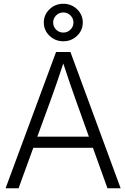

<svg xmlns="http://www.w3.org/2000/svg" viewBox="-20 -1005 674 1025"><path d="M9.8 0 279.3 -727.5H356L624 0H553.7L476.1 -215.8H157.7L79.1 0ZM179.2 -275.4H454.6L381.3 -480Q367.7 -517.6 352.8 -561.5Q337.9 -605.5 317.9 -666Q297.9 -605.5 282.7 -561.5Q267.6 -517.6 253.9 -480ZM317.9 -784.7Q274.9 -784.7 244.4 -814Q213.9 -843.3 213.9 -884.8Q213.9 -926.3 244.4 -955.6Q274.9 -984.9 317.9 -984.9Q361.3 -984.9 391.6 -955.6Q421.9 -926.3 421.9 -884.8Q421.9 -843.3 391.6 -814Q361.3 -784.7 317.9 -784.7ZM317.9 -831.1Q340.3 -831.1 356.2 -846.9Q372.1 -862.8 372.1 -884.8Q372.1 -906.7 356.2 -922.6Q340.3 -938.5 317.9 -938.5Q295.4 -938.5 279.5 -922.6Q263.7 -906.7 263.7 -884.8Q263.7 -862.8 279.5 -846.9Q295.4 -831.1 317.9 -831.1Z"/></svg>

Font: Inter Display Light
Style: Regular
Weight: 300
Designer: Rasmus Andersson
Foundry: rsms
Version: Version 4.000;git-a52131595